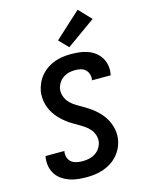

<svg xmlns="http://www.w3.org/2000/svg" viewBox="-144 -1079 888 1172"><g transform="rotate(-15 300.0 -493.0)"><path d="M255 8Q227 8 199.5 5Q172 2 146.5 -7Q121 -16 99.5 -31Q78 -46 63.5 -68.5Q49 -91 44 -118Q39 -145 43 -173Q44 -175 44 -177.5Q44 -180 45 -182H164Q164 -181 163.5 -180Q163 -179 163 -178Q160 -159 166 -141Q172 -123 185.5 -112Q199 -101 217.5 -97Q236 -93 255 -93Q275 -93 295.5 -97Q316 -101 334.5 -112.5Q353 -124 365 -142Q377 -160 381 -180Q384 -203 377.5 -223.5Q371 -244 358 -260Q345 -276 328 -288Q311 -300 293 -310.5Q275 -321 257 -331.5Q239 -342 222.5 -354.5Q206 -367 191 -381Q176 -395 163 -411.5Q150 -428 140.5 -446.5Q131 -465 125 -485Q119 -505 117.5 -527Q116 -549 119 -571Q124 -597 135 -621.5Q146 -646 163.5 -666.5Q181 -687 204 -702.5Q227 -718 252 -727Q277 -736 302.5 -739.5Q328 -743 354 -743Q381 -743 408 -740Q435 -737 460 -728Q485 -719 505.5 -703.5Q526 -688 539.5 -666.5Q553 -645 558 -618Q563 -591 558 -564Q558 -562 557.5 -559.5Q557 -557 556 -555H438Q438 -556 438 -557Q438 -558 439 -559Q442 -577 436.5 -594Q431 -611 418.5 -622.5Q406 -634 389 -638Q372 -642 354 -642Q335 -642 315.5 -637.5Q296 -633 279 -621.5Q262 -610 251 -592.5Q240 -575 236 -555Q233 -533 239.5 -512Q246 -491 258.5 -475Q271 -459 288 -447Q305 -435 323.5 -424.5Q342 -414 359.5 -403.5Q377 -393 394 -380.5Q411 -368 426 -354Q441 -340 453.5 -324Q466 -308 476 -289.5Q486 -271 492 -251Q498 -231 500 -209Q502 -187 498 -164Q494 -138 482 -113Q470 -88 451.5 -67Q433 -46 409 -31Q385 -16 359.5 -7.5Q334 1 307.5 4.5Q281 8 255 8ZM357 -786 301 -844 465 -994 539 -916Z"/></g></svg>

Font: Iosevka Curly Extended Oblique
Style: Bold
Weight: 700
Width: 7
Italic angle: -9°
Monospace: yes
Designer: Belleve Invis
Foundry: Belleve Invis
Version: Version 11.1.0; ttfautohint (v1.8.3)